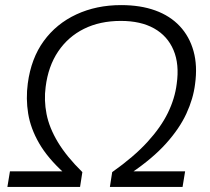

<svg xmlns="http://www.w3.org/2000/svg" viewBox="-20 -733 824 753"><path d="M9 0 19 -61H229L231 -55Q167 -113 133.5 -171Q100 -229 90.5 -287.5Q81 -346 89 -406Q102 -504 151.5 -572Q201 -640 279.5 -676.5Q358 -713 455 -713Q531 -713 589 -692Q647 -671 685 -630.5Q723 -590 739 -532.5Q755 -475 745 -403Q738 -346 711 -287.5Q684 -229 631.5 -170.5Q579 -112 495 -55L499 -61H706L696 0H411L420 -58Q505 -118 558 -176Q611 -234 638.5 -290.5Q666 -347 673 -404Q684 -481 660.5 -536.5Q637 -592 584.5 -621.5Q532 -651 454 -651Q372 -651 309.5 -620Q247 -589 208 -531Q169 -473 159 -392Q152 -340 162.5 -286Q173 -232 207 -175.5Q241 -119 303 -58L294 0Z"/></svg>

Font: Nunito Sans 7pt Light
Style: Italic
Weight: 300
Italic angle: -9°
Designer: Vernon Adams
Foundry: Vernon Adams
Version: Version 3.101;gftools[0.9.27]